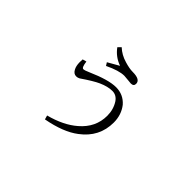

<svg xmlns="http://www.w3.org/2000/svg" viewBox="-124 -918 1247 1247"><g transform="rotate(45 500.0 -294.0)"><path d="M394 -499 471.2 -543Q410.2 -564.5 373 -616.2L393.1 -636.2Q429.7 -601.6 482.9 -586.4Q526.4 -573.2 557.1 -573.2Q627.9 -573.2 627.9 -534.2Q627.9 -511.2 601.1 -511.2Q595.2 -511.2 581.1 -513.2Q543.5 -517.1 537.1 -517.1Q487.8 -517.1 407.2 -478ZM270 -400.9 296.9 -408.2Q303.2 -358.9 317.9 -358.9Q330.1 -358.9 358.9 -372.1Q482.9 -426.8 551.3 -426.8Q618.2 -426.8 662.1 -377Q703.1 -325.2 703.1 -253.9Q703.1 -120.6 592.3 -38.1Q514.6 21.5 372.1 47.9L364.3 20Q482.9 -10.7 555.2 -73.7Q642.1 -148.4 642.1 -254.9Q642.1 -312.5 613.3 -357.4Q589.8 -392.6 551.3 -392.6Q510.3 -392.6 459 -369.6Q418.9 -351.6 343.3 -299.8Q331.5 -293 317.9 -293Q294.4 -293 281.2 -318.4Q269.5 -339.4 269 -373Q269 -393.1 270 -400.9Z"/></g></svg>

Font: I.Ming
Style: Regular
Weight: 400
Designer: Ichiten Fonts Project
Version: Version 6.11; Dec 27, 2019